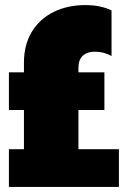

<svg xmlns="http://www.w3.org/2000/svg" viewBox="-20 -734 502 754"><path d="M15 -148H74V-302H15V-450H74V-487Q74 -559 105.5 -610Q137 -661 191.5 -687.5Q246 -714 315 -714Q376 -714 418 -693V-514Q388 -531 353 -531Q322 -531 305 -515Q288 -499 288 -467V-450H390V-302H288V-148H447V0H15Z"/></svg>

Font: Readiness Black
Style: Regular
Weight: 900
Designer: Katatrad Team
Foundry: CadsonDemak
Version: Version 1.00;April 23, 2019;FontCreator 11.5.0.2425 64-bit; 